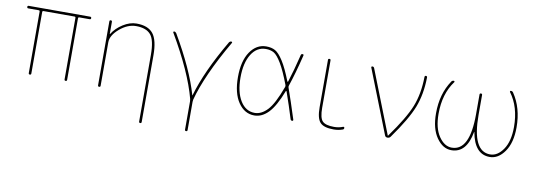

<svg xmlns="http://www.w3.org/2000/svg" viewBox="-58 -894 4111 1479"><g transform="rotate(10 1997.5 -155.0)"><path d="M71 -500Q61 -500 61 -510Q61 -520 71 -520H551Q561 -520 561 -510Q561 -500 551 -500H470Q461 -500 461 -491V-10Q461 0 451 0Q441 0 441 -10V-491Q441 -500 433 -500H190Q181 -500 181 -491V-10Q181 0 171 0Q161 0 161 -10V-491Q161 -500 152 -500Z M703 -10V-510Q703 -520 713 -520Q723 -520 723 -510V-416Q723 -415 724 -415Q726 -415 726 -416Q755 -463 808 -496.5Q861 -530 913 -530Q1003 -530 1043 -480Q1083 -430 1083 -310V210Q1083 220 1073 220Q1063 220 1063 210V-310Q1063 -428 1027 -469Q991 -510 913 -510Q847 -510 785 -457Q723 -404 723 -350V-10Q723 0 713 0Q703 0 703 -10Z M1420 -29Q1367 -231 1203 -511Q1201 -514 1203 -517Q1205 -520 1209 -520Q1219 -520 1226 -510Q1375 -256 1431 -61Q1431 -60 1432 -60Q1433 -60 1433 -61Q1489 -256 1638 -510Q1645 -520 1655 -520Q1659 -520 1661.5 -517Q1664 -514 1662 -511Q1579 -369 1524 -246.5Q1469 -124 1444 -29Q1442 -17 1442 -11V210Q1442 220 1432 220Q1422 220 1422 210V-11Q1422 -17 1420 -29Z M1928 -510Q1857 -510 1815 -442Q1773 -374 1773 -260Q1773 -146 1815 -78Q1857 -10 1928 -10Q1979 -10 2026 -59Q2073 -108 2124 -247Q2127 -255 2124 -263Q2084 -369 2050.5 -424.5Q2017 -480 1991 -495Q1965 -510 1928 -510ZM1928 10Q1851 10 1802 -62Q1753 -134 1753 -260Q1753 -386 1802 -458Q1851 -530 1928 -530Q1969 -530 1998 -514Q2027 -498 2061 -445Q2095 -392 2134 -292Q2135 -290 2137 -290.5Q2139 -291 2140 -293Q2169 -383 2200 -510Q2202 -520 2213 -520Q2223 -520 2221 -510Q2185 -363 2151 -263Q2148 -255 2151 -247Q2185 -152 2230 -10Q2231 -6 2229 -3Q2227 0 2223 0Q2212 0 2209 -10Q2178 -111 2141 -216Q2140 -218 2138 -218.5Q2136 -219 2135 -217Q2087 -93 2037 -41.5Q1987 10 1928 10Z M2548 10Q2471 10 2442 -22Q2413 -54 2413 -140V-510Q2413 -520 2423 -520Q2433 -520 2433 -510V-140Q2433 -60 2457.5 -35Q2482 -10 2548 -10Q2586 -10 2618 -23Q2622 -24 2625 -22Q2628 -20 2628 -16Q2628 -5 2619 -2Q2586 10 2548 10Z M2947 -14 2752 -510Q2750 -514 2752.5 -517Q2755 -520 2759 -520Q2770 -520 2774 -510L2968 -16Q2968 -15 2969 -15Q2971 -15 2971 -17Q3086 -176 3126 -276.5Q3166 -377 3168 -509Q3168 -520 3178 -520Q3188 -520 3188 -509Q3186 -377 3146 -274Q3106 -171 2992 -12Q2984 0 2968 0Q2952 0 2947 -14Z M3469 10Q3402 10 3353 -60Q3304 -130 3304 -250Q3304 -402 3377 -510Q3383 -520 3396 -520Q3400 -520 3401.5 -516.5Q3403 -513 3401 -510Q3324 -406 3324 -250Q3324 -138 3367.5 -74Q3411 -10 3469 -10Q3609 -10 3609 -295V-450Q3609 -460 3619 -460Q3629 -460 3629 -450V-295Q3629 -10 3769 -10Q3827 -10 3870.5 -74Q3914 -138 3914 -250Q3914 -406 3837 -510Q3835 -513 3836.5 -516.5Q3838 -520 3842 -520Q3855 -520 3861 -510Q3934 -402 3934 -250Q3934 -130 3885 -60Q3836 10 3769 10Q3650 10 3620 -159Q3620 -160 3619 -160Q3618 -160 3618 -159Q3588 10 3469 10Z"/></g></svg>

Font: Rounded Mplus 1c Thin
Style: Regular
Weight: 250
Version: Version 1.059.20150529